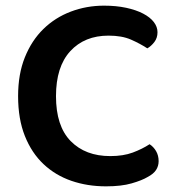

<svg xmlns="http://www.w3.org/2000/svg" viewBox="-20 -643 619 679"><path d="M537 -529Q537 -509 526 -494.5Q515 -480 501 -472Q475 -489 443 -503Q411 -517 364 -517Q279 -517 228.5 -462Q178 -407 178 -303Q178 -197 230 -144Q282 -91 370 -91Q416 -91 449.5 -103.5Q483 -116 509 -133Q523 -124 532 -108.5Q541 -93 541 -73Q541 -56 532 -42Q523 -28 502 -17Q482 -5 445.5 5.5Q409 16 355 16Q289 16 232.5 -3.5Q176 -23 134 -62.5Q92 -102 68 -162Q44 -222 44 -303Q44 -381 68 -440.5Q92 -500 133.5 -540.5Q175 -581 230.5 -602Q286 -623 348 -623Q391 -623 426 -615.5Q461 -608 486 -595Q511 -582 524 -565Q537 -548 537 -529Z"/></svg>

Font: Baloo Bhai 2 SemiBold
Style: Regular
Weight: 600
Designer: Supriya Tembe, Noopur Datye and Ek Type
Foundry: Ek Type
Version: Version 1.640;PS 1.000;hotconv 16.6.51;makeotf.lib2.5.65220;